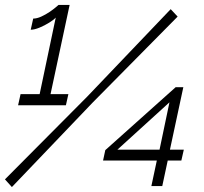

<svg xmlns="http://www.w3.org/2000/svg" viewBox="-20 -751 824 775"><path d="M256 -371 246 -326H53L63 -371H140L205 -680Q197 -671 178.5 -659.5Q160 -648 139.5 -639.5Q119 -631 104 -631L114 -676Q129 -676 146.5 -684Q164 -692 179.5 -702.5Q195 -713 205 -721.5Q215 -730 216 -731H261L184 -371ZM0 -27 332 -361 669 -714 697 -684 355 -338 28 4ZM591 0 613 -103H396L405 -145L689 -399H720L666 -147H722L712 -103H657L635 0ZM454 -147H624L664 -338Z"/></svg>

Font: Raleway
Style: Italic
Weight: 400
Italic angle: -12°
Designer: Matt McInerney, Pablo Impallari, Rodrigo Fuenzalida
Foundry: Matt McInerney, Pablo Impallari, Rodrigo Fuenzalida
Version: Version 4.026